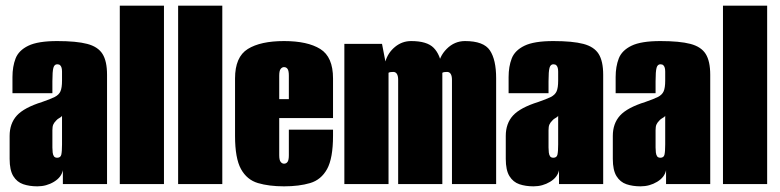

<svg xmlns="http://www.w3.org/2000/svg" viewBox="-20 -650 2754 678"><path d="M112 8Q84 8 62 0.5Q40 -7 27 -28Q14 -49 14 -89V-170Q14 -214 39.5 -242Q65 -270 129 -290Q158 -300 173 -307.5Q188 -315 193.5 -327.5Q199 -340 199 -365V-397Q199 -405 197.5 -410.5Q196 -416 192.5 -419.5Q189 -423 182 -423Q172 -423 168.5 -410.5Q165 -398 165 -363V-321H24V-378Q24 -415 35 -443.5Q46 -472 80 -488.5Q114 -505 182 -505Q250 -505 288 -495Q326 -485 342 -459.5Q358 -434 358 -386V0H202V-49Q197 -24 170.5 -8Q144 8 112 8ZM182 -93Q194 -93 196.5 -104Q199 -115 199 -140V-241Q197 -237 190 -233.5Q183 -230 178 -224Q171 -217 168 -210Q165 -203 165 -190V-129Q165 -120 166 -111.5Q167 -103 170.5 -98Q174 -93 182 -93Z M403 0V-630H559V0Z M609 0V-630H765V0Z M983 8Q930 8 891 -3.5Q852 -15 831 -53Q810 -91 810 -170V-373Q810 -449 855 -477Q900 -505 983 -505Q1066 -505 1111 -477Q1156 -449 1156 -373V-233H966V-102Q966 -85 971 -78.5Q976 -72 983 -72Q991 -72 995.5 -78.5Q1000 -85 1000 -102V-192H1156V-171Q1156 -91 1135 -53Q1114 -15 1075 -3.5Q1036 8 983 8ZM966 -300H1000V-383Q1000 -400 995.5 -406.5Q991 -413 983 -413Q976 -413 971 -406.5Q966 -400 966 -383Z M1196 0V-495H1329L1341 -433Q1350 -464 1375 -484.5Q1400 -505 1432 -505Q1488 -505 1511.5 -481Q1535 -457 1541 -411L1527 -412Q1530 -450 1557.5 -477.5Q1585 -505 1622 -505Q1688 -505 1710 -472Q1732 -439 1732 -374V0H1576V-368Q1576 -382 1571.5 -389Q1567 -396 1559 -396Q1555 -396 1550 -395.5Q1545 -395 1542 -393V0H1386V-368Q1386 -382 1381.5 -389Q1377 -396 1369 -396Q1365 -396 1360 -395.5Q1355 -395 1352 -393V0Z M1864 8Q1836 8 1814 0.5Q1792 -7 1779 -28Q1766 -49 1766 -89V-170Q1766 -214 1791.5 -242Q1817 -270 1881 -290Q1910 -300 1925 -307.5Q1940 -315 1945.5 -327.5Q1951 -340 1951 -365V-397Q1951 -405 1949.5 -410.5Q1948 -416 1944.5 -419.5Q1941 -423 1934 -423Q1924 -423 1920.5 -410.5Q1917 -398 1917 -363V-321H1776V-378Q1776 -415 1787 -443.5Q1798 -472 1832 -488.5Q1866 -505 1934 -505Q2002 -505 2040 -495Q2078 -485 2094 -459.5Q2110 -434 2110 -386V0H1954V-49Q1949 -24 1922.5 -8Q1896 8 1864 8ZM1934 -93Q1946 -93 1948.5 -104Q1951 -115 1951 -140V-241Q1949 -237 1942 -233.5Q1935 -230 1930 -224Q1923 -217 1920 -210Q1917 -203 1917 -190V-129Q1917 -120 1918 -111.5Q1919 -103 1922.5 -98Q1926 -93 1934 -93Z M2242 8Q2214 8 2192 0.5Q2170 -7 2157 -28Q2144 -49 2144 -89V-170Q2144 -214 2169.5 -242Q2195 -270 2259 -290Q2288 -300 2303 -307.5Q2318 -315 2323.5 -327.5Q2329 -340 2329 -365V-397Q2329 -405 2327.5 -410.5Q2326 -416 2322.5 -419.5Q2319 -423 2312 -423Q2302 -423 2298.5 -410.5Q2295 -398 2295 -363V-321H2154V-378Q2154 -415 2165 -443.5Q2176 -472 2210 -488.5Q2244 -505 2312 -505Q2380 -505 2418 -495Q2456 -485 2472 -459.5Q2488 -434 2488 -386V0H2332V-49Q2327 -24 2300.5 -8Q2274 8 2242 8ZM2312 -93Q2324 -93 2326.5 -104Q2329 -115 2329 -140V-241Q2327 -237 2320 -233.5Q2313 -230 2308 -224Q2301 -217 2298 -210Q2295 -203 2295 -190V-129Q2295 -120 2296 -111.5Q2297 -103 2300.5 -98Q2304 -93 2312 -93Z M2533 0V-630H2689V0Z"/></svg>

Font: Alumni Sans Thin Black
Style: Regular
Weight: 900
Version: Version 1.018